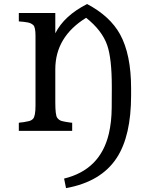

<svg xmlns="http://www.w3.org/2000/svg" viewBox="-20 -655 791 961"><path d="M256.8 -488.3Q301.3 -576.7 416 -634.8Q530.8 -574.2 581.1 -482.9Q636.2 -382.3 636.2 -212.4V-177.7Q636.2 24.9 564.5 134.8Q486.3 254.9 310.5 286.6L300.8 238.8Q482.4 194.8 524.9 13.7Q538.6 -44.9 539.1 -115.2L539.6 -206.5V-221.7Q539.6 -362.3 516.6 -428.7Q490.7 -502.9 411.1 -565.9Q256.8 -470.7 256.8 -308.1V-142.6Q256.8 -78.1 266.4 -65.4Q275.9 -52.7 290 -49.1Q304.2 -45.4 328.6 -42L341.3 -40.5V0H74.2V-40Q77.1 -41.5 81.8 -41.7Q86.4 -42 98.9 -43.7Q111.3 -45.4 124.8 -48.8Q138.2 -52.2 145.5 -60.5Q157.7 -73.7 157.7 -127V-475.1Q157.7 -519.5 146.5 -529.5Q135.3 -539.6 118.7 -542.7Q102.1 -545.9 74.2 -547.9V-589.8H256.8Z"/></svg>

Font: Metamorphous
Style: Regular
Weight: 400
Designer: James Grieshaber
Foundry: James Grieshaber
Version: Version 1.001